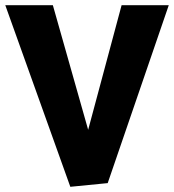

<svg xmlns="http://www.w3.org/2000/svg" viewBox="-27 -700 668 735"><path d="M619.1 -680.2 385.3 1 242.2 15.1 -6.8 -680.2H175.3L310.5 -203.1L438.5 -680.2Z"/></svg>

Font: DimaExpo
Style: Bold
Weight: 700
Width: 6
Designer: R.Balvardi
Foundry: Dima Software Group
Version: Version 1.00;June 11, 2019;FontCreator 11.5.0.2427 64-bit